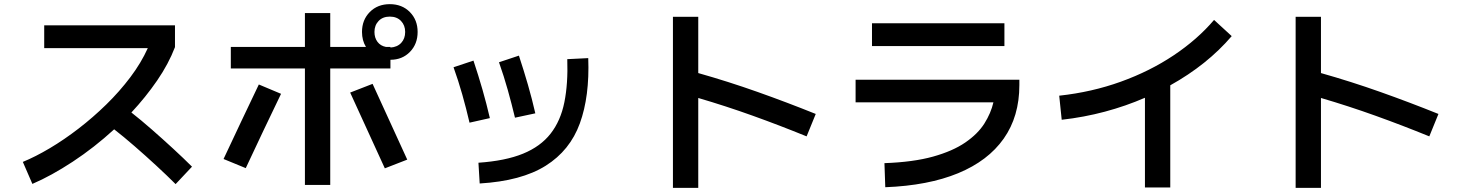

<svg xmlns="http://www.w3.org/2000/svg" viewBox="-20 -853 7040 925"><path d="M136 33 90 -73Q151 -98 220 -139Q289 -180 358.5 -233.5Q428 -287 492 -349.5Q556 -412 608 -481Q660 -550 692 -621H193V-731H823V-626Q792 -545 737 -465Q682 -385 613 -311Q659 -275 711.5 -229Q764 -183 814.5 -136.5Q865 -90 905 -50L826 34Q785 -7 733 -55Q681 -103 628 -149Q575 -195 530 -230Q434 -142 330.5 -74Q227 -6 136 33Z M1449 38V-523H1092V-627H1449V-790H1571V-627H1743Q1724 -658 1724 -699Q1724 -757 1761.5 -795Q1799 -833 1858 -833Q1917 -833 1954.5 -795Q1992 -757 1992 -699Q1992 -641 1955 -603Q1918 -565 1861 -565V-523H1571V38ZM1861 -627V-624Q1894 -626 1913 -646.5Q1932 -667 1932 -699Q1932 -731 1912 -752Q1892 -773 1858 -773Q1824 -773 1804 -752Q1784 -731 1784 -699Q1784 -671 1798.5 -651.5Q1813 -632 1839 -627ZM1834 -42Q1792 -133 1750.5 -224.5Q1709 -316 1667 -407L1775 -449Q1817 -358 1858.5 -266.5Q1900 -175 1942 -84ZM1164 -43 1057 -87Q1099 -177 1141.5 -266.5Q1184 -356 1227 -446L1334 -401Q1291 -312 1248.5 -222.5Q1206 -133 1164 -43Z M2461 -286Q2445 -353 2426.5 -419Q2408 -485 2384 -553L2480 -585Q2504 -512 2523.5 -444.5Q2543 -377 2559 -307ZM2291 31 2285 -69Q2415 -78 2499.5 -112.5Q2584 -147 2632.5 -209Q2681 -271 2699 -360.5Q2717 -450 2713 -568L2814 -573Q2821 -389 2773.5 -258.5Q2726 -128 2609 -54.5Q2492 19 2291 31ZM2242 -262Q2226 -331 2207 -398Q2188 -465 2165 -529L2261 -561Q2285 -489 2304.5 -421Q2324 -353 2340 -284Z M3344 52H3222V-772H3344V-501Q3489 -460 3630 -410Q3771 -360 3910 -304L3866 -196Q3736 -249 3606.5 -295.5Q3477 -342 3344 -381Z M4819 -741V-631H4181V-741ZM4245 49 4241 -67Q4380 -72 4475 -98.5Q4570 -125 4630.5 -166.5Q4691 -208 4722.5 -258Q4754 -308 4766 -360H4102V-469H4891V-443Q4891 -292 4815.5 -185Q4740 -78 4596 -18.5Q4452 41 4245 49Z M5095 -276 5083 -392Q5240 -409 5380 -459.5Q5520 -510 5634.5 -586.5Q5749 -663 5829 -757L5914 -679Q5796 -541 5618 -442V50H5496V-382Q5404 -342 5303 -315Q5202 -288 5095 -276Z M6344 52H6222V-772H6344V-501Q6489 -460 6630 -410Q6771 -360 6910 -304L6866 -196Q6736 -249 6606.5 -295.5Q6477 -342 6344 -381Z"/></svg>

Font: Murecho Medium
Style: Regular
Weight: 500
Designer: Neil Summerour
Foundry: Positype
Version: Version 1.010; ttfautohint (v1.8.3)